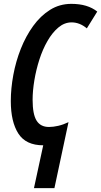

<svg xmlns="http://www.w3.org/2000/svg" viewBox="-20 -744 524 995"><path d="M204 9Q114 9 75 -52Q36 -113 36 -220Q36 -285 49 -355.5Q62 -426 88 -491.5Q114 -557 152 -609.5Q190 -662 239.5 -693Q289 -724 350 -724Q434 -724 484 -684L430 -597Q393 -628 351 -628Q314 -628 282.5 -601.5Q251 -575 226 -531.5Q201 -488 184 -435Q167 -382 158 -327.5Q149 -273 149 -227Q149 -152 169.5 -119Q190 -86 234 -86Q256 -86 282 -92Q308 -98 335 -111L262 231H156Z"/></svg>

Font: Noto Sans ExtraCondensed SemiBold
Style: Italic
Weight: 600
Width: 2
Italic angle: -12°
Designer: Monotype Design Team
Foundry: Monotype Imaging Inc.
Version: Version 2.013; ttfautohint (v1.8.4.7-5d5b)